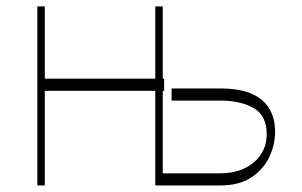

<svg xmlns="http://www.w3.org/2000/svg" viewBox="-20 -565 920 585"><path d="M93.8 0V-545.5H116.5V-325.3H453.1V-545.5H475.9V-325.3H480.1V-288.4H475.9V-36.9H652Q714.5 -37.3 753.6 -70.5Q792.6 -103.7 792.6 -156.2Q792.6 -212.4 753.6 -235.3Q714.5 -258.2 652 -258.5H502.8V-295.5H652Q735.8 -295.5 776.8 -261.4Q817.8 -227.3 818.2 -164.8Q818.2 -122.9 799.7 -85Q781.2 -47.2 744.5 -23.6Q707.7 0 652 0H453.1V-288.4H116.5V0Z"/></svg>

Font: Inter Thin BETA
Style: Regular
Weight: 100
Designer: Rasmus Andersson
Foundry: rsms
Version: Version 3.011;git-f93a4a705